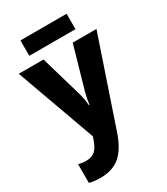

<svg xmlns="http://www.w3.org/2000/svg" viewBox="-230 -817 1004 1156"><g transform="rotate(-30 271.5 -239.0)"><path d="M115 240Q92 240 73 237.5Q54 235 39 231V101Q51 104 63.5 106Q76 108 91 108Q134 108 156.5 86Q179 64 195 15L200 0L2 -549H174L258 -260Q270 -218 273 -174H277Q280 -196 284 -216.5Q288 -237 294 -259L377 -549H542L339 50Q306 149 254 194.5Q202 240 115 240ZM432 -718V-611H111V-718Z"/></g></svg>

Font: Noto Sans SemiCondensed ExtraBold
Style: Regular
Weight: 800
Width: 4
Designer: Monotype Design Team
Foundry: Monotype Imaging Inc.
Version: Version 2.013; ttfautohint (v1.8.4.7-5d5b)